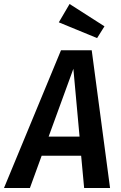

<svg xmlns="http://www.w3.org/2000/svg" viewBox="-60 -943 607 963"><path d="M347 -162H149L90 0H-40L246 -691H400L492 0H362ZM339 -258 308 -598 184 -258ZM464 -811 427 -752 235 -831 289 -923Z"/></svg>

Font: Fira Sans Condensed Medium
Style: Italic
Weight: 500
Width: 3
Italic angle: -8°
Designer: bBox Type GmbH & Carrois Corporate GbR & Edenspiekermann AG
Foundry: bBox Type GmbH & Carrois Corporate GbR & Edenspiekermann AG
Version: Version 4.301